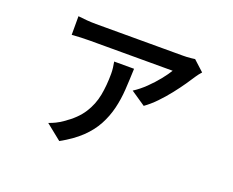

<svg xmlns="http://www.w3.org/2000/svg" viewBox="-106 -734 1211 998"><g transform="rotate(20 500.0 -235.0)"><path d="M876 -502Q870 -496 862.5 -486Q855 -476 851 -470Q839 -451 818 -420.5Q797 -390 769.5 -355Q742 -320 711.5 -288.5Q681 -257 650 -235L569 -290Q602 -311 633.5 -341.5Q665 -372 690.5 -404Q716 -436 729 -458Q716 -458 680.5 -458Q645 -458 597 -458Q549 -458 496.5 -458Q444 -458 396.5 -458Q349 -458 315.5 -458Q282 -458 271 -458Q247 -458 222 -457Q197 -456 172 -454V-557Q195 -554 221 -552Q247 -550 271 -550Q282 -550 318 -550Q354 -550 404.5 -550Q455 -550 510.5 -550Q566 -550 616.5 -550Q667 -550 703.5 -550Q740 -550 752 -550Q761 -550 773.5 -550.5Q786 -551 798.5 -552.5Q811 -554 818 -555ZM537 -399Q535 -338 531.5 -282.5Q528 -227 515.5 -176Q503 -125 478 -78.5Q453 -32 410 9Q367 50 300 87L214 18Q232 12 250.5 3Q269 -6 289 -20Q351 -62 382 -110.5Q413 -159 423.5 -214.5Q434 -270 434 -334Q434 -350 432 -367Q430 -384 427 -399Z"/></g></svg>

Font: Noto Sans KR Medium
Style: Regular
Weight: 500
Designer: Ryoko NISHIZUKA  (kana, bopomofo & ideographs); Paul D. Hunt (Latin, Greek & Cyrillic); Sandoll Communications , Soo-you
Foundry: Adobe
Version: Version 2.004-H2;hotconv 1.0.118;makeotfexe 2.5.65603